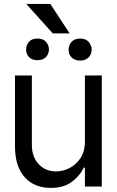

<svg xmlns="http://www.w3.org/2000/svg" viewBox="-20 -917 574 944"><path d="M397.5 -222.7V-545.9H480.5V0H397.5V-92.8H391.6Q372.1 -51.3 331.8 -22Q291.5 7.3 229.5 6.8Q178.2 6.8 138.7 -15.4Q99.1 -37.6 76.4 -83.5Q53.7 -129.4 53.7 -199.2V-545.9H136.7V-204.1Q136.7 -145 170.7 -109.4Q204.6 -73.7 256.8 -74.2Q288.1 -74.2 320.6 -90.1Q353 -106 375.2 -138.9Q397.5 -171.9 397.5 -222.7ZM108.4 -673.8Q108.4 -694.8 122.1 -711.2Q135.7 -727.5 164.1 -727.5Q191.4 -727.5 205.8 -711.7Q220.2 -695.8 220.7 -673.8Q220.2 -651.4 205.8 -636.2Q191.4 -621.1 164.1 -621.1Q137.2 -621.1 122.8 -636.2Q108.4 -651.4 108.4 -673.8ZM317.4 -671.9Q316.9 -694.3 331.5 -710.9Q346.2 -727.5 374 -727.5Q401.4 -727.5 416 -710.9Q430.7 -694.3 430.7 -671.9Q430.7 -650.9 416 -635.3Q401.4 -619.6 374 -619.1Q346.2 -619.6 331.5 -635.3Q316.9 -650.9 317.4 -671.9ZM227.5 -897.5 322.3 -752.9H239.3L109.4 -897.5Z"/></svg>

Font: Inter Tight
Style: Regular
Weight: 400
Designer: Rasmus Andersson
Foundry: rsms
Version: Version 3.002